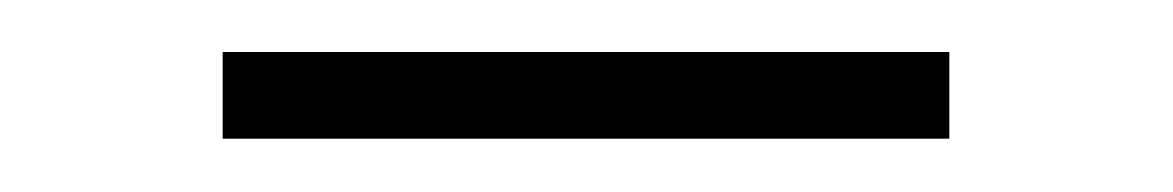

<svg xmlns="http://www.w3.org/2000/svg" viewBox="-20 -678 440 72"><path d="M63.5 -658.5H336V-626H63.5Z"/></svg>

Font: Lato 2
Style: Regular
Weight: 300
Designer: Lukasz Dziedzic with Adam Twardoch and Botio Nikoltchev
Foundry: tyPoland Lukasz Dziedzic
Version: Version 2.015; 2015-08-06; http://www.latofonts.com/